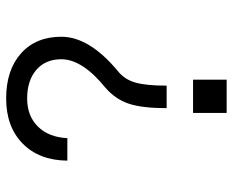

<svg xmlns="http://www.w3.org/2000/svg" viewBox="-88 -688 775 640"><g transform="rotate(-90 300.0 -367.5)"><path d="M335 -200H260Q260 -282 275 -326.5Q290 -371 328 -404Q423 -481 423 -551Q423 -604 387.5 -634.5Q352 -665 292 -665Q234 -665 198.5 -629Q163 -593 160 -531H85Q86 -625 142 -680Q198 -735 292 -735Q387 -735 442.5 -685.5Q498 -636 498 -551Q498 -458 384 -363Q356 -341 345.5 -305Q335 -269 335 -200ZM355 0H244V-112H355Z"/></g></svg>

Font: Orbit
Style: Regular
Weight: 400
Designer: Sooun Cho
Foundry: JAMO
Version: Version 1.000; ttfautohint (v1.8.4.7-5d5b);gftools[0.9.29]